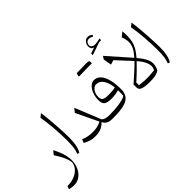

<svg xmlns="http://www.w3.org/2000/svg" viewBox="-147 -1660 2575 2575"><g transform="rotate(-45 1140.5 -373.0)"><path d="M301.8 3.4Q301.8 -36.1 293.2 -77.4Q284.7 -118.7 266.8 -164.8Q249 -210.9 220.7 -265.1L177.7 -211.4Q229 -133.8 254.2 -77.4Q279.3 -21 285.2 29.8Q278.8 83.5 242.2 124.5Q205.6 165.5 146.7 188.5Q87.9 211.4 14.2 211.4L0 256.3Q25.9 261.2 48.8 264.2Q71.8 267.1 88.4 267.1Q134.3 267.1 173.1 247.3Q211.9 227.5 240.7 191.9Q269.5 156.2 285.6 108.2Q301.8 60.1 301.8 3.4Z M456.1 -732.4 406.7 -692.4Q415 -651.4 421.9 -595.5Q428.7 -539.6 434.1 -476.1Q439.5 -412.6 442.4 -348.9Q445.3 -285.2 445.3 -228.5Q445.3 -145.5 438.2 -94.2Q431.2 -43 413.6 -0.5L441.4 8.8Q466.3 -24.9 479.5 -87.4Q492.7 -149.9 492.7 -233.9Q492.7 -272.9 490.5 -326.4Q488.3 -379.9 484.4 -439.2Q480.5 -498.5 475.8 -555.7Q471.2 -612.8 466.1 -659.2Q460.9 -705.6 456.1 -732.4Z M930.7 -96.2Q894.5 -77.6 855 -68.8Q815.4 -60.1 766.6 -60.1Q720.2 -60.1 679.7 -68.1Q639.2 -76.2 598.1 -94.2L578.1 -43.5Q630.4 -15.6 667.2 -5.4Q704.1 4.9 750.5 4.9Q815.9 4.9 861.3 -13.4Q906.7 -31.7 945.3 -73.2Q957.5 -47.4 975.3 -31Q993.2 -14.6 1019.8 -7.3Q1046.4 0 1083.5 0H1084V-64H1083.5Q1002.9 -64 971.7 -98.6L822.3 -467.3L779.3 -413.1Z M1443.8 -201.7Q1443.8 -281.2 1432.1 -344.5Q1420.4 -407.7 1397.9 -452.1Q1375.5 -496.6 1343.5 -520Q1311.5 -543.5 1271.5 -543.5Q1240.7 -543.5 1213.9 -525.1Q1187 -506.8 1166.5 -474.6Q1146 -442.4 1134.3 -400.1Q1122.6 -357.9 1122.6 -310.1Q1122.6 -248 1153.6 -223.6Q1184.6 -199.2 1262.7 -199.2Q1297.9 -199.2 1334 -204.3Q1370.1 -209.5 1403.3 -219.2Q1403.3 -196.3 1403.1 -169.7Q1402.8 -143.1 1401.9 -120.1Q1393.1 -104.5 1349.4 -91.8Q1305.7 -79.1 1239.5 -71.5Q1173.3 -64 1096.7 -64H1084Q1076.7 -64 1073 -56.4Q1069.3 -48.8 1069.3 -33.2V-30.8Q1069.3 -15.1 1073 -7.6Q1076.7 0 1084 0H1098.1Q1225.6 0 1301.5 -19.5Q1377.4 -39.1 1410.6 -83.3Q1443.8 -127.4 1443.8 -201.7ZM1399.9 -275.9Q1375 -269.5 1342.8 -266.4Q1310.5 -263.2 1270.5 -263.2Q1202.6 -263.2 1177.5 -280Q1152.3 -296.9 1152.3 -341.3Q1152.3 -380.4 1165.8 -412.4Q1179.2 -444.3 1201.9 -463.6Q1224.6 -482.9 1252 -482.9Q1311.5 -482.9 1349.6 -429.2Q1387.7 -375.5 1399.9 -275.9ZM1361.3 -721.7Q1377 -721.7 1386.7 -721.7Q1396.5 -721.7 1402.1 -721.7Q1407.7 -721.7 1410.6 -721.7Q1411.1 -728 1411.1 -735.8Q1411.1 -743.7 1411.1 -748.5Q1411.1 -765.6 1400.9 -770.5Q1390.6 -775.4 1356 -775.4Q1323.2 -768.1 1290.5 -760Q1257.8 -752 1225.3 -743.9Q1192.9 -735.8 1160.6 -727.5Q1163.1 -725.1 1165.3 -722.7Q1167.5 -720.2 1169.9 -717.8Q1200.2 -718.8 1232.2 -719.7Q1264.2 -720.7 1296.6 -721.2Q1329.1 -721.7 1361.3 -721.7ZM1169.9 -717.8Q1201.2 -727.1 1232.2 -736.3Q1263.2 -745.6 1294.2 -755.6Q1325.2 -765.6 1356 -775.4Q1347.2 -775.4 1328.1 -775.1Q1309.1 -774.9 1283.7 -774.2Q1258.3 -773.4 1229.7 -772.9Q1201.2 -772.5 1173.8 -771.5Q1170.4 -760.7 1167.2 -750Q1164.1 -739.3 1160.6 -727.5Q1163.1 -725.1 1165.3 -722.7Q1167.5 -720.2 1169.9 -717.8Z M1856.4 -317.9Q1888.7 -282.2 1915.3 -239.3Q1941.9 -196.3 1950 -151.6Q1958 -106.9 1933.1 -65.9Q1883.3 -60.1 1836.2 -57.9Q1789.1 -55.7 1743.2 -58.1Q1697.3 -60.5 1649.9 -66.9V-118.2Q1716.8 -177.7 1768.3 -228.5Q1819.8 -279.3 1856.4 -317.9ZM1836.9 -339.8Q1796.9 -298.3 1738 -244.6Q1679.2 -190.9 1605 -125.5V-71.8Q1605 -44.9 1621.8 -27.8Q1638.7 -10.7 1679.2 -2.7Q1719.7 5.4 1790 5.4Q1852.1 5.4 1890.4 -2.7Q1928.7 -10.7 1962.4 -30.8Q1977.1 -55.7 1984.6 -83.3Q1992.2 -110.8 1992.2 -141.6Q1992.2 -178.2 1974.6 -216.3Q1957 -254.4 1932.1 -289.1Q1907.2 -323.7 1885.3 -349.1Q1933.6 -404.3 1960.2 -451.4Q1986.8 -498.5 1997.3 -545.7Q2007.8 -592.8 2007.8 -647.5Q2007.8 -668 2006.8 -690.2Q2005.9 -712.4 2003.9 -736.3L1939.5 -684.1Q1964.4 -625 1964.6 -574.5Q1964.8 -523.9 1940.2 -475.1Q1915.5 -426.3 1865.7 -371.1L1586.9 -687.5L1560.1 -645.5L1580.1 -528.3L1644.5 -547.9ZM1554.7 -918.5Q1554.7 -944.3 1570.3 -963.9Q1585.9 -983.4 1617.2 -983.4Q1629.9 -983.4 1643.6 -979.2Q1657.2 -975.1 1673.8 -963.9L1689.5 -983.9Q1666.5 -1002.4 1650.9 -1007.6Q1635.3 -1012.7 1615.7 -1012.7Q1600.6 -1012.7 1586.2 -1005.1Q1571.8 -997.6 1560.3 -983.9Q1548.8 -970.2 1542.2 -952.6Q1535.6 -935.1 1535.6 -914.6Q1535.6 -890.6 1547.1 -873.8Q1558.6 -856.9 1582.5 -851.1L1496.6 -821.3V-790L1678.2 -852.1L1716.3 -854L1721.7 -885.7Q1689 -877.9 1661.9 -873.5Q1634.8 -869.1 1616.2 -869.1Q1591.8 -869.1 1573.2 -883.3Q1554.7 -897.5 1554.7 -918.5Z M2172.9 -732.4 2123.5 -692.4Q2131.8 -651.4 2138.7 -595.5Q2145.5 -539.6 2150.9 -476.1Q2156.2 -412.6 2159.2 -348.9Q2162.1 -285.2 2162.1 -228.5Q2162.1 -145.5 2155 -94.2Q2147.9 -43 2130.4 -0.5L2158.2 8.8Q2183.1 -24.9 2196.3 -87.4Q2209.5 -149.9 2209.5 -233.9Q2209.5 -272.9 2207.3 -326.4Q2205.1 -379.9 2201.2 -439.2Q2197.3 -498.5 2192.6 -555.7Q2188 -612.8 2182.9 -659.2Q2177.7 -705.6 2172.9 -732.4Z"/></g></svg>

Font: Pinar-VF-FD
Style: Regular
Weight: 300
Designer: Amin Abedi
Version: Version 3.0